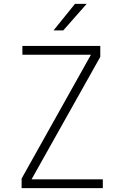

<svg xmlns="http://www.w3.org/2000/svg" viewBox="-20 -966 640 986"><path d="M508 0H91V-49L447 -685H95V-730H495V-674L142 -45H508ZM305 -810H255L365 -946H425Z"/></svg>

Font: JetBrains Mono Extra Light
Style: Regular
Weight: 200
Monospace: yes
Designer: Philipp Nurullin, Konstantin Bulenkov
Foundry: JetBrains
Version: 2.002